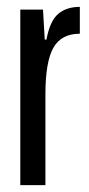

<svg xmlns="http://www.w3.org/2000/svg" viewBox="-20 -538 260 558"><path d="M39 -510H105L110 -423H115Q125 -477 149 -497.5Q173 -518 212 -518V-440Q158 -440 135 -399Q112 -358 112 -264V0H39Z"/></svg>

Font: Saira Ultra Condensed Medium
Style: Regular
Weight: 500
Width: 1
Designer: Hector Gatti with collaboration of the Omnibus-Type team
Foundry: Omnibus-Type
Version: Version 1.001; ttfautohint (v1.8)